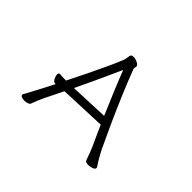

<svg xmlns="http://www.w3.org/2000/svg" viewBox="-136 -987 1273 1273"><g transform="rotate(45 500.0 -351.0)"><path d="M330 -225Q314 -191 298 -159Q282 -127 268 -99Q260 -83 248.5 -55Q237 -27 231 -10Q228 -2 214.5 2.5Q201 7 186 7Q172 7 160.5 2.5Q149 -2 149 -12Q149 -18 153 -23Q157 -29 161 -36.5Q165 -44 174.5 -62Q184 -80 203.5 -116.5Q223 -153 256 -218H248Q237 -218 227 -236.5Q217 -255 217 -270Q217 -285 228 -285H230Q239 -284 248 -283.5Q257 -283 269 -283H288Q322 -351 356 -420.5Q390 -490 418 -551Q446 -612 462 -653Q466 -662 468 -680.5Q470 -699 475 -705Q480 -711 494 -711Q511 -711 529 -702.5Q547 -694 551 -684Q551 -683 551.5 -682Q552 -681 552 -680Q552 -676 550.5 -670.5Q549 -665 549 -660Q549 -655 550 -653Q579 -576 617.5 -484.5Q656 -393 698 -300Q740 -207 779 -125Q787 -109 804 -79Q821 -49 837 -26Q839 -23 840 -20.5Q841 -18 841 -16Q841 -4 823 2.5Q805 9 788 9Q777 9 768 6Q759 3 757 -3Q751 -21 740 -50.5Q729 -80 721 -98Q706 -130 690 -165.5Q674 -201 657 -239Q657 -239 634.5 -238Q612 -237 576 -235.5Q540 -234 500 -232.5Q460 -231 423.5 -229.5Q387 -228 363 -227Q339 -226 337 -226ZM632 -296Q595 -382 561 -464Q527 -546 506 -601Q489 -563 465.5 -511Q442 -459 415 -401Q388 -343 360 -285Z"/></g></svg>

Font: Moon Stars Kai HW
Style: Regular
Weight: 400
Designer: GuiWonder
Version: Version 1.101